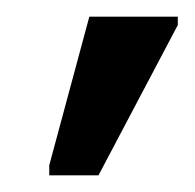

<svg xmlns="http://www.w3.org/2000/svg" viewBox="-20 -786 233 230"><path d="M39 -576V-588L87 -766H193V-756L98 -576Z"/></svg>

Font: Noto Sans
Style: Regular
Weight: 400
Designer: Monotype Design Team
Foundry: Monotype Imaging Inc.
Version: Version 2.007